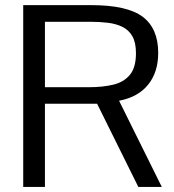

<svg xmlns="http://www.w3.org/2000/svg" viewBox="-20 -735 683 755"><path d="M71.3 0V-714.8H338.9Q480.5 -714.8 541.3 -668.9Q602.1 -623 602.1 -526.9Q602.1 -451.2 562.5 -402.1Q522.9 -353 448.2 -338.9L616.2 0H523.9L361.8 -327.1H156.7V0ZM156.7 -392.1H331.1Q383.3 -392.1 424.8 -401.9Q466.3 -411.6 490.5 -440.4Q514.6 -469.2 514.6 -525.9Q514.6 -567.9 500.5 -592.5Q486.3 -617.2 461.4 -629.4Q436.5 -641.6 403.8 -645.5Q371.1 -649.4 334.5 -649.4H156.7Z"/></svg>

Font: Pontano Sans
Style: Regular
Weight: 400
Designer: Vernon Adams
Foundry: Vernon Adams
Version: Version 2.001